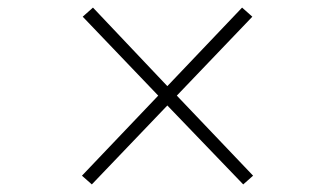

<svg xmlns="http://www.w3.org/2000/svg" viewBox="-20 -502 873 506"><path d="M225 -482 421 -275 618 -482 645 -458 446 -250 647 -39 621 -16 421 -224 222 -16 196 -39 397 -250 198 -458Z"/></svg>

Font: TitilliumText22L Th
Style: Thin
Weight: 100
Designer: Campivisivi
Foundry: Campivisivi
Version: 1.000